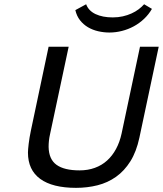

<svg xmlns="http://www.w3.org/2000/svg" viewBox="-20 -884 774 912"><path d="M112.8 0ZM645 -662.1H733.9L642.1 -230Q627.9 -163.6 599.4 -117.9Q570.8 -72.3 531.2 -44.2Q491.7 -16.1 443.1 -3.9Q394.5 8.3 341.3 8.3Q229.5 8.3 171.1 -34.2Q112.8 -76.7 112.8 -159.2Q112.8 -171.9 116.2 -200.9Q119.6 -230 127 -265.1L210.9 -662.1H306.2L217.8 -247.1Q213.9 -230 212.4 -215.1Q210.9 -200.2 210.9 -186.5Q211.9 -127.4 248.5 -101.1Q285.2 -74.7 357.9 -74.7Q397.5 -74.7 430.4 -86.7Q463.4 -98.6 488.5 -121.3Q513.7 -144 531.2 -176.5Q548.8 -209 557.6 -250ZM389.2 -863.8Q400.4 -833 433.8 -817.1Q467.3 -801.3 515.6 -801.3Q541 -801.3 563.5 -806.4Q585.9 -811.5 604.7 -820.1Q623.5 -828.6 638.4 -839.8Q653.3 -851.1 664.6 -863.8L701.7 -841.8Q686.5 -815.4 664.3 -794.4Q642.1 -773.4 615.5 -759Q588.9 -744.6 559.3 -737.1Q529.8 -729.5 500 -729.5Q472.7 -729.5 446.3 -735.6Q419.9 -741.7 397.9 -754.6Q376 -767.6 360.1 -787.8Q344.2 -808.1 337.9 -835.9Z"/></svg>

Font: PT Astra Sans
Style: Italic
Weight: 400
Italic angle: -16°
Designer: A.Korolkova, I. Chaeva
Foundry: ParaType Ltd
Version: Version 1.001; ttfautohint (v1.6)